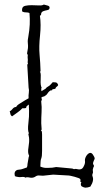

<svg xmlns="http://www.w3.org/2000/svg" viewBox="-20 -786 455 862"><path d="M112.3 -727.5Q107.4 -730.5 96.2 -730.5Q85 -730.5 79.1 -735.4V-744.1Q80.1 -756.8 92.8 -759.8Q105.5 -762.7 121.6 -762.7Q137.7 -762.7 153.8 -761.7Q169.9 -760.7 176.8 -765.6Q182.6 -763.7 192.9 -761.2Q203.1 -758.8 202.6 -751.5Q202.1 -744.1 197.3 -742.2Q192.4 -740.2 182.1 -738.3Q171.9 -736.3 167 -730.5Q164.1 -725.6 164.6 -722.2Q165 -718.8 159.2 -714.8Q165 -676.8 159.7 -626.5Q154.3 -576.2 157.7 -540Q161.1 -503.9 162.1 -465.8Q159.2 -463.9 159.2 -462.9L161.1 -460.9Q164.1 -453.1 162.6 -428.2Q161.1 -403.3 167 -391.6Q165 -389.6 165 -386.7L166 -377L165 -376Q173.8 -381.8 179.7 -384.8Q185.5 -387.7 187 -390.6Q188.5 -393.6 195.8 -397.5Q203.1 -401.4 208 -407.2Q212.9 -413.1 216.8 -417Q224.6 -416 230.5 -416Q237.3 -415 241.2 -404.3Q239.3 -399.4 234.9 -397Q230.5 -394.5 228.5 -387.7Q222.7 -385.7 218.8 -385.7Q214.8 -385.7 214.8 -383.8Q214.8 -381.8 212.9 -379.9L209 -380.9Q199.2 -376 194.3 -367.7Q189.5 -359.4 181.6 -355.5Q178.7 -352.5 175.8 -352.5Q172.9 -352.5 169.9 -350.6Q167 -350.6 166 -347.7Q168 -339.8 168 -338.4Q168 -336.9 165 -331.1L167 -305.7Q167 -283.2 165.5 -258.3Q164.1 -233.4 167 -205.1L164.1 -198.2L168 -196.3Q168.9 -188.5 168.9 -181.6V-108.4Q168.9 -84 165.5 -75.7Q162.1 -67.4 162.1 -59.6L161.1 -38.1Q177.7 -31.2 192.4 -32.2Q207 -33.2 214.8 -33.2L232.4 -36.1L304.7 -29.3L312.5 -26.4Q318.4 -29.3 334 -25.4Q347.7 -24.4 354 -35.6Q360.4 -46.9 361.3 -53.7Q362.3 -60.5 361.3 -64.5Q360.4 -76.2 370.1 -89.8Q387.7 -110.4 399.4 -87.9Q407.2 -76.2 404.3 -71.3Q395.5 -53.7 398.4 -48.8Q401.4 -43.9 402.3 -41Q398.4 -34.2 396.5 -24.4L397.5 -11.7L394.5 -2Q393.6 2.9 396.5 8.8Q400.4 20.5 393.6 37.1L385.7 51.8Q374 56.6 362.3 56.6Q352.5 54.7 345.7 49.8Q342.8 45.9 342.8 40.5Q342.8 35.2 345.7 33.2Q339.8 30.3 340.8 27.3Q341.8 24.4 340.8 18.6Q337.9 13.7 315.4 7.8Q293 2 289.1 2L218.8 -2L172.9 2.9Q168 2.9 157.7 2Q147.5 1 141.1 5.4Q134.8 9.8 128.9 11.2Q123 12.7 116.2 11.7Q100.6 7.8 92.8 11.7L89.8 8.8Q82 7.8 75.2 8.8Q68.4 9.8 63 8.8Q57.6 7.8 54.2 7.3Q50.8 6.8 46.9 4.9Q41 -17.6 58.6 -23.4Q64.5 -24.4 69.8 -24.9Q75.2 -25.4 80.6 -27.3Q85.9 -29.3 90.8 -30.8Q95.7 -32.2 100.6 -34.2Q103.5 -40 103.5 -49.8L108.4 -78.1Q108.4 -81.1 109.9 -83.5Q111.3 -85.9 110.4 -87.9Q103.5 -99.6 107.9 -125Q112.3 -150.4 110.4 -168L107.4 -183.6Q107.4 -185.5 108.4 -185.5Q109.4 -185.5 109.4 -188.5Q103.5 -201.2 107.4 -232.9Q111.3 -264.6 110.4 -288.1L109.4 -315.4H106.4Q103.5 -311.5 100.1 -309.1Q96.7 -306.6 97.7 -301.8Q92.8 -299.8 88.9 -299.8H80.1Q70.3 -289.1 58.1 -280.8Q45.9 -272.5 34.2 -263.7Q27.3 -268.6 26.4 -275.4Q25.4 -282.2 23.4 -286.1Q30.3 -289.1 36.6 -297.4Q43 -305.7 52.7 -305.7Q54.7 -312.5 69.3 -321.3L92.8 -335.9Q101.6 -340.8 108.4 -344.7V-345.7Q107.4 -357.4 109.4 -369.6Q111.3 -381.8 108.4 -392.6L102.5 -494.1Q102.5 -497.1 105.5 -500Q103.5 -505.9 104.5 -511.2Q105.5 -516.6 104.5 -523.4Q103.5 -530.3 104.5 -535.6Q105.5 -541 103.5 -541.5Q101.6 -542 101.6 -546.9L105.5 -570.3Q106.4 -579.1 105 -592.3Q103.5 -605.5 107.4 -623Q117.2 -676.8 112.3 -727.5Z"/></svg>

Font: Mountains of Christmas
Style: Regular
Weight: 400
Designer: Crystal Kluge
Foundry: Font Diner, Inc DBA Tart Workshop
Version: Version 1.003